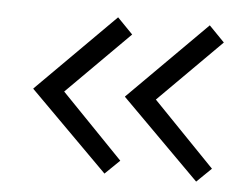

<svg xmlns="http://www.w3.org/2000/svg" viewBox="-37 -497 562 459"><g transform="rotate(5 244.0 -267.5)"><path d="M264 -114 116 -267 266 -417 229 -455 42 -268V-267L229 -80ZM484 -114 336 -267 486 -417 449 -455 262 -268V-267L449 -80Z"/></g></svg>

Font: Advent Pro
Style: Regular
Weight: 400
Designer: Andreas Kalpakidis
Foundry: Andreas Kalpakidis
Version: Version 2.002 2008